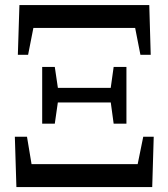

<svg xmlns="http://www.w3.org/2000/svg" viewBox="-20 -761 685 781"><path d="M46.7 0 40.4 -204.8H89.8L123.9 0L78.8 -93.4H566.4L521 0L562.7 -204.8H605.3L599.2 0ZM151.6 -258V-488.6H202.9L218.1 -385.8V-364L202.9 -258ZM190.2 -344.1V-403.5H455.4V-344.1ZM442.3 -258 427.9 -364V-385.8L442.3 -488.6H494.3V-258ZM52.6 -538 59 -740.5H587.2L593.1 -538H551.2L511.5 -740.5L554.9 -647.4H91.8L134.1 -740.5L94.3 -538Z"/></svg>

Font: Noto Serif KR ExtraLight
Style: Regular
Weight: 200
Designer: Ryoko NISHIZUKA 西塚涼子 (kana & ideographs); Frank Grießhammer (Latin, Greek & Cyrillic); Wenlong ZHANG 张文龙 (bopomofo); San
Foundry: Adobe
Version: Version 2.002-H1;hotconv 1.1.0;makeotfexe 2.6.0